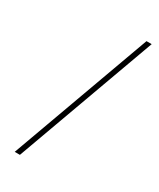

<svg xmlns="http://www.w3.org/2000/svg" viewBox="-152 -592 559 673"><g transform="rotate(30 127.5 -255.5)"><path d="M28 28 234 -539H255L49 28Z"/></g></svg>

Font: Luxurious Script
Style: Regular
Weight: 400
Designer: Robert E. Leuschke
Foundry: Robert E. Leuschke
Version: Version 1.010; ttfautohint (v1.8.3)